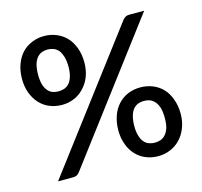

<svg xmlns="http://www.w3.org/2000/svg" viewBox="-106 -845 1023 970"><g transform="rotate(-15 405.5 -360.0)"><path d="M367.2 -545.9Q367.2 -506.3 354 -471.7Q341.3 -439.5 317.9 -415.5Q294.4 -391.1 266.1 -379.9Q237.3 -367.7 204.1 -367.7Q168.5 -367.7 139.6 -379.9Q110.8 -391.1 87.9 -415.5Q66.4 -438.5 53.7 -471.7Q41 -505.4 41 -545.9Q41 -588.4 53.7 -622.6Q66.4 -656.7 87.9 -679.7Q108.9 -702.1 139.6 -714.8Q169.4 -727.5 204.1 -727.5Q238.3 -727.5 269 -714.8Q299.3 -702.1 320.3 -679.7Q341.8 -656.7 354.5 -622.6Q367.2 -588.4 367.2 -545.9ZM277.8 -598.1Q271 -619.6 261.2 -632.3Q250 -645.5 235.4 -651.4Q218.8 -657.2 204.1 -657.2Q188.5 -657.2 172.4 -651.4Q158.2 -645.5 147.5 -632.3Q136.2 -618.2 130.9 -598.1Q125 -576.2 125 -545.9Q125 -516.1 130.9 -495.6Q136.7 -475.6 147.5 -462.4Q158.7 -448.7 172.4 -443.8Q187 -438.5 204.1 -438.5Q220.2 -438.5 235.4 -443.8Q249.5 -449.2 261.2 -462.4Q271 -474.1 277.8 -495.6Q284.2 -517.6 284.2 -545.9Q284.2 -574.2 277.8 -598.1ZM83 0 613.8 -702.6Q619.1 -709.5 627.4 -714.8Q635.3 -720.2 648.9 -720.2H726.6L195.8 -16.6Q189.5 -8.8 182.6 -4.9Q174.8 0 163.1 0ZM770 -169.4Q770 -129.4 756.3 -95.2Q743.2 -62 720.7 -39.1Q698.2 -15.6 668.5 -3.9Q639.6 8.3 606.4 8.3Q570.8 8.3 542 -3.9Q513.2 -15.1 490.7 -39.1Q467.8 -63.5 456.5 -95.2Q443.8 -128.9 443.8 -169.4Q443.8 -211.9 456.5 -246.1Q467.8 -278.8 490.7 -303.2Q512.7 -326.7 542 -338.9Q572.3 -351.1 606.4 -351.1Q640.1 -351.1 671.4 -338.9Q702.1 -326.2 723.6 -303.2Q744.6 -281.2 757.3 -246.1Q770 -211.9 770 -169.4ZM687 -169.4Q687 -199.7 681.2 -221.7Q674.8 -242.7 663.6 -255.9Q651.9 -269 638.2 -274.9Q623 -280.3 606.4 -280.3Q590.3 -280.3 575.7 -274.9Q561 -268.6 550.3 -255.9Q539.6 -243.2 533.7 -221.7Q527.3 -197.8 527.3 -169.4Q527.3 -141.6 533.7 -119.1Q539.6 -97.7 550.3 -85.9Q561 -72.8 575.7 -67.4Q590.3 -62 606.4 -62Q623 -62 638.2 -67.4Q651.4 -72.3 663.6 -85.9Q674.3 -98.1 681.2 -119.1Q687 -139.6 687 -169.4Z"/></g></svg>

Font: Lato-SemiBold
Style: Regular
Weight: 500
Designer: Lukasz Dziedzic with Adam Twardoch and Botio Nikoltchev
Foundry: tyPoland Lukasz Dziedzic
Version: ""